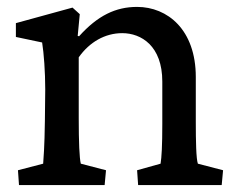

<svg xmlns="http://www.w3.org/2000/svg" viewBox="-20 -536 692 556"><path d="M35 0H283L287 -43L214 -62C210 -78 208 -124 208 -194V-370C239 -414 284 -440 334 -440C389 -440 450 -403 450 -300V-177C450 -114 448 -80 445 -62L377 -43L380 0H622L626 -43L553 -62C548 -76 547 -128 547 -183V-313C547 -450 465 -516 377 -516C315 -516 263 -491 209 -431L205 -432L211 -495L190 -514L26 -469V-429L102 -413C107 -382 111 -328 111 -277L110 -186C109 -110 106 -76 105 -62L32 -43Z"/></svg>

Font: TPK Tissa Web Medium
Style: Regular
Weight: 500
Designer: Jacques Le Bailly, Suppakit Chalermlarp | Katatrad Co.,Ltd.
Foundry: Jacques Le Bailly, Cadson Demak Co.,Ltd.
Version: Version 5.000;Glyphs 3.1.2 (3151)